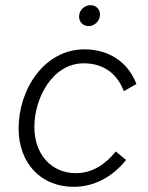

<svg xmlns="http://www.w3.org/2000/svg" viewBox="-20 -716 574 743"><path d="M265 7C343 7 414 -30 468 -97L428 -130C388 -80 338 -46 273 -46C177 -46 113 -121 113 -224C113 -338 184 -471 304 -471C382 -471 435 -429 459 -363L508 -391C476 -475 402 -525 307 -525C151 -525 52 -370 52 -219C52 -86 137 7 265 7ZM323 -615C345 -615 367 -634 367 -660C367 -680 352 -696 330 -696C307 -696 286 -677 286 -652C286 -631 301 -615 323 -615Z"/></svg>

Font: Fixel Text 20240404 Light
Style: Italic
Weight: 300
Width: 4
Italic angle: -10°
Designer: AlfaBravo + MacPaw
Foundry: Kyrylo Tkachov, Marchela Mozhyna, Serhii Makarenko, Maria Weinstein, Zakhar Kryvoshyya
Version: Version 1.211;Glyphs 3.2 (3225)